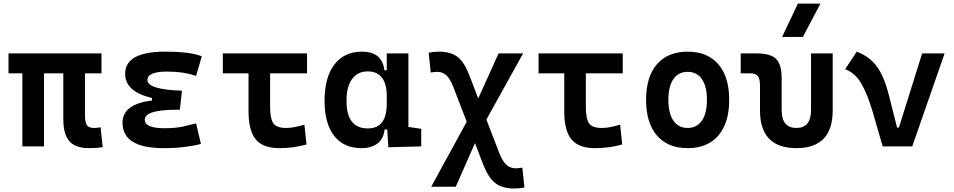

<svg xmlns="http://www.w3.org/2000/svg" viewBox="-20 -815 5313 1069"><path d="M475.6 9.8Q400.4 9.8 366.5 -28.6Q332.5 -66.9 332.5 -151.4V-406.7H225.1V0H104.5V-406.7H27.3V-517.6H544.9V-406.7H453.1V-175.8Q453.1 -137.2 462.6 -119.9Q472.2 -102.5 504.9 -102.5Q512.7 -102.5 521 -103.5Q529.3 -104.5 540 -106.4L551.8 3.9Q532.2 7.3 516.4 8.5Q500.5 9.8 475.6 9.8Z M891.6 9.8Q662.1 9.8 662.1 -131.8Q662.1 -235.4 826.2 -255.4V-269.5Q676.8 -304.7 676.8 -403.8Q676.8 -527.3 899.4 -527.3Q1041.5 -527.3 1103.5 -501.5L1071.8 -392.1Q1002.9 -416.5 910.2 -416.5Q800.8 -416.5 800.8 -369.6Q800.8 -316.4 993.2 -310.1L981.4 -204.1H965.8Q786.1 -204.1 786.1 -148.9Q786.1 -101.1 895.5 -101.1Q958 -101.1 998.8 -110.4Q1039.6 -119.6 1071.8 -127.9L1098.6 -13.7Q1058.6 -2.9 1006.3 3.4Q954.1 9.8 891.6 9.8Z M1535.2 9.8Q1443.8 9.8 1403.8 -39.1Q1363.8 -87.9 1363.8 -195.3V-406.7H1220.7V-517.6H1689.5V-406.7H1483.9V-219.7Q1483.9 -158.2 1500.5 -130.4Q1517.1 -102.5 1574.2 -102.5Q1594.2 -102.5 1619.6 -107.2Q1645 -111.8 1674.8 -121.1L1686.5 -10.7Q1648.9 0 1611.8 4.9Q1574.7 9.8 1535.2 9.8Z M1992.2 9.8Q1894.5 9.8 1840.8 -58.3Q1787.1 -126.5 1787.1 -253.9Q1787.1 -384.3 1841.6 -455.8Q1896 -527.3 1995.6 -527.3Q2108.4 -527.3 2120.1 -423.8H2133.3V-517.6H2253.9V-108.4L2325.2 -97.7V0L2142.1 4.9L2136.2 -93.8H2121.1Q2116.2 -42 2081.8 -16.1Q2047.4 9.8 1992.2 9.8ZM2133.3 -235.4V-282.2Q2133.3 -348.1 2106.4 -382.8Q2079.6 -417.5 2027.8 -417.5Q1971.2 -417.5 1940.2 -375Q1909.2 -332.5 1909.2 -253.9Q1909.2 -100.1 2026.9 -100.1Q2082 -100.1 2107.7 -134.8Q2133.3 -169.4 2133.3 -235.4Z M2843.3 234.4Q2776.4 234.4 2737.8 204.6Q2699.2 174.8 2670.9 102.1L2624.5 -18.1L2517.6 224.6H2380.9L2578.6 -137.2L2503.4 -332Q2485.8 -377.4 2464.8 -396.2Q2443.8 -415 2413.6 -415Q2397.9 -415 2378.4 -411.1L2366.7 -521.5Q2393.6 -527.3 2423.3 -527.3Q2489.3 -527.3 2526.9 -498.8Q2564.5 -470.2 2591.3 -400.4L2642.6 -267.1L2755.9 -517.6H2892.6L2688 -149.4L2760.7 39.1Q2778.8 85 2800.3 103.5Q2821.8 122.1 2853 122.1Q2859.9 122.1 2869.4 121.1Q2878.9 120.1 2888.2 118.2L2899.9 228.5Q2886.2 231.9 2872.1 233.2Q2857.9 234.4 2843.3 234.4Z M3293 9.8Q3201.7 9.8 3161.6 -39.1Q3121.6 -87.9 3121.6 -195.3V-406.7H2978.5V-517.6H3447.3V-406.7H3241.7V-219.7Q3241.7 -158.2 3258.3 -130.4Q3274.9 -102.5 3332 -102.5Q3352.1 -102.5 3377.4 -107.2Q3402.8 -111.8 3432.6 -121.1L3444.3 -10.7Q3406.7 0 3369.6 4.9Q3332.5 9.8 3293 9.8Z M3808.6 9.8Q3698.2 9.8 3637.7 -60.5Q3577.1 -130.9 3577.1 -258.8Q3577.1 -387.2 3637.7 -457.3Q3698.2 -527.3 3808.6 -527.3Q3918.9 -527.3 3979.5 -457.3Q4040 -387.2 4040 -258.8Q4040 -130.9 3979.5 -60.5Q3918.9 9.8 3808.6 9.8ZM3808.6 -102.5Q3859.9 -102.5 3887.9 -143.3Q3916 -184.1 3916 -258.8Q3916 -334 3887.9 -374.5Q3859.9 -415 3808.6 -415Q3757.3 -415 3729.2 -374.5Q3701.2 -334 3701.2 -258.8Q3701.2 -184.1 3729.2 -143.3Q3757.3 -102.5 3808.6 -102.5Z M4414.1 9.8Q4211.4 9.8 4211.4 -200.2V-338.4Q4211.4 -376 4199.2 -391.4Q4187 -406.7 4156.7 -406.7H4104V-517.6H4193.4Q4270 -517.6 4301 -487.1Q4332 -456.5 4332 -380.9V-202.6Q4332 -102.5 4414.1 -102.5Q4495.6 -102.5 4495.6 -202.6V-517.6H4616.2V-200.2Q4616.2 9.8 4414.1 9.8ZM4334.5 -609.4 4422.4 -794.9H4547.9L4450.2 -609.4Z M4894.5 0 4839.4 -190.4Q4809.6 -292.5 4774.7 -351.3Q4739.7 -410.2 4685.5 -429.7L4750 -527.3Q4818.4 -502 4859.9 -447.5Q4901.4 -393.1 4928.2 -288.1L4974.6 -105H4984.9L5114.3 -517.6H5239.3L5059.1 0Z"/></svg>

Font: Cascadia Mono PL SemiBold
Style: Regular
Weight: 600
Monospace: yes
Designer: Aaron Bell
Foundry: Saja Typeworks
Version: Version 2404.023; ttfautohint (v1.8.4)